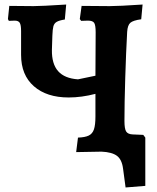

<svg xmlns="http://www.w3.org/2000/svg" viewBox="-20 -669 694 847"><path d="M621 -62V151L534 158L523 76Q518 35 496 18.5Q474 2 428 0L316 2L324 -62Q355 -63 371.5 -71Q388 -79 394.5 -98.5Q401 -118 401 -155V-255Q340 -239 283 -239Q186 -239 129.5 -288.5Q73 -338 73 -427V-532Q73 -559 67 -568.5Q61 -578 45 -578L19 -577L15 -585L21 -643L128 -642Q162 -642 272 -649L266 -583Q241 -579 230 -572.5Q219 -566 215.5 -553Q212 -540 211 -511L209 -449Q208 -387 236.5 -355Q265 -323 324 -319L401 -335L402 -526Q402 -558 395.5 -568Q389 -578 368 -578L338 -577L332 -585L340 -643L464 -642Q503 -642 609 -649L603 -584Q567 -579 555 -568.5Q543 -558 541 -529Q536 -439 532.5 -325.5Q529 -212 529 -136V-135Q529 -101 536.5 -89Q544 -77 565 -76L612 -74Z"/></svg>

Font: Alegreya
Style: Bold
Weight: 700
Designer: Juan Pablo del Peral
Foundry: Huerta Tipografica
Version: Version 2.008; ttfautohint (v1.8)